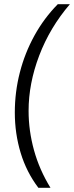

<svg xmlns="http://www.w3.org/2000/svg" viewBox="-20 -765 355 920"><path d="M164 135Q107 60 79 -32.5Q51 -125 51 -226Q51 -324 75 -417.5Q99 -511 145 -594.5Q191 -678 257 -745H315Q219 -633 168 -499Q117 -365 117 -234Q117 -139 143 -45Q169 49 222 135Z"/></svg>

Font: Plus Jakarta Sans Light
Style: Italic
Weight: 300
Italic angle: -8°
Designer: Gumpita Rahayu
Foundry: Tokotype
Version: Version 2.071; ttfautohint (v1.8.4.7-5d5b);gftools[0.9.29]